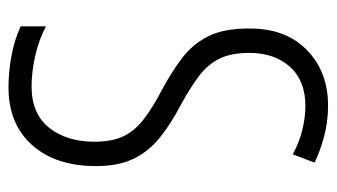

<svg xmlns="http://www.w3.org/2000/svg" viewBox="-186 -578 774 441"><g transform="rotate(90 200.5 -357.0)"><path d="M361 -191Q361 -98 312.5 -44Q264 10 180 10Q144 10 107 3Q70 -4 40 -18V-76Q70 -60 107.5 -51.5Q145 -43 178 -43Q241 -43 273 -83.5Q305 -124 305 -187Q305 -228 292.5 -254Q280 -280 253.5 -300.5Q227 -321 185 -343Q144 -365 112.5 -389Q81 -413 63 -448.5Q45 -484 45 -541Q44 -626 94 -675Q144 -724 222 -724Q260 -724 294.5 -714.5Q329 -705 353 -693L334 -643Q304 -659 275.5 -665.5Q247 -672 223 -672Q165 -672 133 -636.5Q101 -601 101 -543Q101 -500 115 -473Q129 -446 155.5 -426.5Q182 -407 220 -386Q266 -362 297 -336.5Q328 -311 344.5 -276.5Q361 -242 361 -191Z"/></g></svg>

Font: Noto Sans Tamil ExtraCondensed Light
Style: Regular
Weight: 300
Width: 2
Designer: Jelle Bosma - Monotype Design Team
Foundry: Monotype Imaging Inc.
Version: Version 2.004; ttfautohint (v1.8.4.7-5d5b)